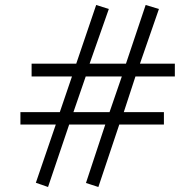

<svg xmlns="http://www.w3.org/2000/svg" viewBox="-20 -728 783 771"><path d="M324.2 -420.9 274.9 -277.8H419.9L469.2 -420.9ZM523.9 -420.9 477.1 -277.8H638.2V-228H459L375 22.9L325.2 6.8L402.8 -228H257.8L172.9 22.9L124 5.9L204.1 -228H62V-277.8H220.2L269 -420.9H106.9V-472.2H286.1L366.2 -708L417 -691.9L339.8 -472.2H485.8L564.9 -708L618.2 -691.9L542 -472.2H682.1V-420.9Z"/></svg>

Font: BabelStone Ogham Pictish
Style: Italic
Weight: 400
Italic angle: -30°
Designer: Andrew West
Foundry: BabelStone
Version: Version 1.02 March 14, 2022